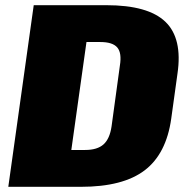

<svg xmlns="http://www.w3.org/2000/svg" viewBox="-20 -720 716 740"><path d="M110 -700H390Q551 -700 617.5 -636Q684 -572 664 -436L640 -263Q621 -127 537.5 -63.5Q454 0 292 0H12ZM207 -142H308Q355 -142 379 -163.5Q403 -185 410 -233L442 -467Q450 -516 432 -537Q414 -558 367 -558H266L328 -663L240 -36Z"/></svg>

Font: Pathway Extreme Condensed Black
Style: Italic
Weight: 900
Width: 3
Italic angle: -8°
Version: Version 1.001;gftools[0.9.26]